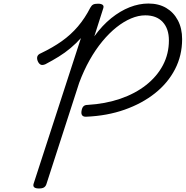

<svg xmlns="http://www.w3.org/2000/svg" viewBox="-20 -1055 1053 1089"><path d="M469 -393Q453 -392 446 -401Q439 -410 443 -429Q446 -445 454 -452.5Q462 -460 477 -460Q578 -466 662.5 -495Q747 -524 809 -573Q871 -622 904.5 -686Q938 -750 938 -826Q938 -892 903 -930Q868 -968 804 -968Q765 -968 723.5 -950.5Q682 -933 641 -900.5Q600 -868 561 -821Q522 -774 488.5 -714.5Q455 -655 429 -585L243 -10Q239 2 229.5 8Q220 14 201 14Q183 14 175 8Q167 2 170 -11L439 -839Q412 -809 380.5 -782.5Q349 -756 313.5 -734Q278 -712 238 -691Q220 -683 209.5 -689Q199 -695 193 -711Q188 -726 192.5 -736.5Q197 -747 212 -753Q279 -785 330.5 -821.5Q382 -858 422 -905Q462 -952 492 -1011Q499 -1024 508 -1029Q517 -1034 536 -1034Q553 -1034 561.5 -1028Q570 -1022 566 -1009L515 -849Q560 -911 611 -952Q662 -993 715.5 -1014Q769 -1035 822 -1035Q880 -1035 922.5 -1010Q965 -985 989 -939.5Q1013 -894 1013 -833Q1013 -740 972.5 -662Q932 -584 859 -526Q786 -468 687 -433Q588 -398 469 -393Z"/></svg>

Font: Playwrite CO Light
Style: Regular
Weight: 300
Version: Version 1.002